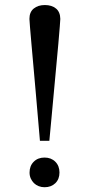

<svg xmlns="http://www.w3.org/2000/svg" viewBox="-20 -747 363 777"><path d="M224.1 -670.4Q224.1 -666 221.9 -638.7Q219.7 -611.3 216.1 -569.8Q212.4 -528.3 207.5 -476.6Q202.6 -424.8 197.8 -371.6Q192.9 -318.4 188.2 -267.6Q183.6 -216.8 179.7 -177.2H141.6Q138.2 -216.8 133.8 -267.6Q129.4 -318.4 124.8 -371.6Q120.1 -424.8 115.5 -476.6Q110.8 -528.3 107.2 -569.8Q103.5 -611.3 101.3 -638.7Q99.1 -666 99.1 -670.4Q99.1 -698.2 116.5 -712.4Q133.8 -726.6 161.6 -726.6Q189.5 -726.6 206.5 -712.6Q223.6 -698.7 224.1 -670.4ZM220.7 -48.8Q220.7 -22 203.9 -5.6Q187 10.7 160.2 10.7Q147.5 10.7 136.5 6.3Q125.5 2 117.4 -5.9Q109.4 -13.7 104.5 -24.7Q99.6 -35.6 99.6 -48.8Q99.6 -75.7 116.5 -92.5Q133.3 -109.4 160.2 -109.4Q187 -109.4 203.9 -92.5Q220.7 -75.7 220.7 -48.8Z"/></svg>

Font: Arian Grqi
Style: Regular
Weight: 400
Designer: Ruben Hakobyan (Tarumian)
Foundry: Ruben Hakobyan (Tarumian)
Version: Version 1.003